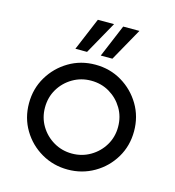

<svg xmlns="http://www.w3.org/2000/svg" viewBox="-99 -721 738 812"><g transform="rotate(15 270.0 -315.5)"><path d="M270 7Q207 7 154.5 -23.5Q102 -54 71 -106Q40 -158 40 -222Q40 -286 71 -338Q102 -390 154 -421Q206 -452 270 -452Q334 -452 386 -421Q438 -390 469 -338Q500 -286 500 -222Q500 -158 469 -106Q438 -54 385.5 -23.5Q333 7 270 7ZM270 -63Q314 -63 350.5 -84.5Q387 -106 408.5 -142Q430 -178 430 -222Q430 -267 408.5 -303Q387 -339 351 -360.5Q315 -382 270 -382Q226 -382 189.5 -360.5Q153 -339 131.5 -303Q110 -267 110 -222Q110 -178 131.5 -142Q153 -106 189.5 -84.5Q226 -63 270 -63ZM170 -495 230 -638H301L221 -495ZM281 -495 341 -638H412L332 -495Z"/></g></svg>

Font: Teachers
Style: Regular
Weight: 400
Designer: Alfredo Marco Pradil, Chank Diesel
Version: Version 1.001